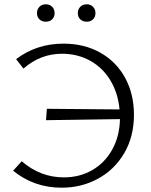

<svg xmlns="http://www.w3.org/2000/svg" viewBox="-20 -867 700 893"><path d="M603 -333Q603 -232 558 -155Q513 -78 436 -36Q359 6 267 6Q138 6 41 -73L81 -117Q168 -42 277 -42Q350 -42 408.5 -75.5Q467 -109 501.5 -170.5Q536 -232 538 -313L194 -308L198 -361L536 -358Q529 -434 493.5 -493Q458 -552 399.5 -584.5Q341 -617 268 -617Q168 -617 89 -548L55 -592Q150 -664 275 -664Q373 -664 447.5 -621.5Q522 -579 562.5 -504Q603 -429 603 -333ZM152 -806Q152 -824 163.5 -835.5Q175 -847 193 -847Q211 -847 222.5 -835.5Q234 -824 234 -806Q234 -788 222.5 -777Q211 -766 193 -766Q175 -766 163.5 -777Q152 -788 152 -806ZM342 -806Q342 -824 353.5 -835.5Q365 -847 384 -847Q401 -847 412.5 -835.5Q424 -824 424 -806Q424 -788 412.5 -777Q401 -766 384 -766Q365 -766 353.5 -777Q342 -788 342 -806Z"/></svg>

Font: Ysabeau Semilight
Style: Regular
Weight: 300
Designer: Christian Thalmann (Catharsis Fonts)
Version: Version 0.003